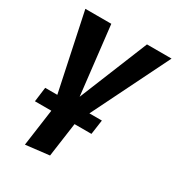

<svg xmlns="http://www.w3.org/2000/svg" viewBox="-179 -642 897 974"><g transform="rotate(30 270.0 -155.0)"><path d="M318 -81H391L379 4H280L252 204L114 220L144 4H48L59 -81H130L35 -530H187L233 -129L396 -530H540Z"/></g></svg>

Font: Fira Sans SemiBold
Style: Italic
Weight: 600
Italic angle: -8°
Designer: bBox Type GmbH & Carrois Corporate GbR & Edenspiekermann AG
Foundry: bBox Type GmbH & Carrois Corporate GbR & Edenspiekermann AG
Version: Version 4.301